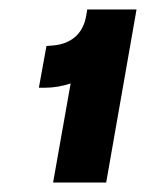

<svg xmlns="http://www.w3.org/2000/svg" viewBox="-20 -720 308 405"><path d="M129 -544 92 -335H204L268 -700H164L162 -688C156 -649 130 -627 91 -624L78 -623L62 -535H76C93 -535 111 -538 129 -544Z"/></svg>

Font: Fixel Text 20240404 ExtraBold
Style: Italic
Weight: 800
Width: 4
Italic angle: -10°
Designer: AlfaBravo + MacPaw
Foundry: Kyrylo Tkachov, Marchela Mozhyna, Serhii Makarenko, Maria Weinstein, Zakhar Kryvoshyya
Version: Version 1.211;Glyphs 3.2 (3225)